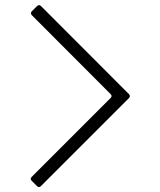

<svg xmlns="http://www.w3.org/2000/svg" viewBox="-20 -636 633 758"><path d="M101.1 0ZM489.3 -249 141.6 98.6Q137.7 102.5 133.8 102.5Q129.9 102.5 126 98.6L105 77.6Q101.1 73.7 101.1 70.1Q101.1 66.4 105.5 62L416.5 -249Q420.4 -252.9 420.4 -256.8Q420.4 -260.7 416.5 -264.6L105.5 -576.2Q102.1 -580.1 102.1 -583.7Q102.1 -587.4 105.5 -591.3L126 -611.8Q130.4 -615.7 134.3 -615.7Q138.2 -615.7 142.1 -611.8L489.3 -264.2Q492.7 -260.3 492.7 -256.6Q492.7 -252.9 489.3 -249Z"/></svg>

Font: UnifrakturMaguntia17
Style: Book
Weight: 400
Designer: j. 'mach' wust, Gerrit Ansmann, Georg Duffner, based on a font by Peter Wiegel, original typeface by Carl Albert Fahrenw
Version: Version 2017-03-19